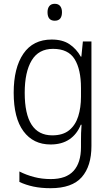

<svg xmlns="http://www.w3.org/2000/svg" viewBox="-20 -750 581 1010"><path d="M252 -542Q309 -542 345.5 -517.5Q382 -493 405 -452H408L416 -532H461V18Q461 124 410 182Q359 240 246 240Q196 240 156 231.5Q116 223 82 207V152Q117 170 158.5 181Q200 192 247 192Q328 192 367 149Q406 106 406 24V-8Q406 -28 406.5 -49.5Q407 -71 409 -94H405Q385 -44 345 -17Q305 10 246 10Q155 10 103.5 -59.5Q52 -129 52 -262Q52 -393 103 -467.5Q154 -542 252 -542ZM259 -493Q183 -493 146.5 -432Q110 -371 110 -262Q110 -38 255 -38Q311 -38 344 -65Q377 -92 391.5 -138Q406 -184 406 -241V-287Q406 -385 372.5 -439Q339 -493 259 -493ZM268 -730Q287 -730 296.5 -718Q306 -706 306 -686Q306 -641 268 -641Q230 -641 230 -686Q230 -706 239.5 -718Q249 -730 268 -730Z"/></svg>

Font: Noto Sans Lao SemiCondensed Light
Style: Regular
Weight: 300
Width: 4
Designer: Monotype Design Team
Foundry: Monotype Imaging Inc.
Version: Version 2.003; ttfautohint (v1.8.4.7-5d5b)